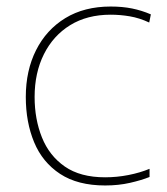

<svg xmlns="http://www.w3.org/2000/svg" viewBox="-20 -558 512 588"><path d="M302 10Q218 10 164 -25.5Q110 -61 84.5 -122.5Q59 -184 59 -261Q59 -342 90.5 -404.5Q122 -467 180 -502.5Q238 -538 319 -538Q355 -538 384.5 -532Q414 -526 442 -514L437 -489Q407 -503 377.5 -508Q348 -513 319 -513Q247 -513 195 -481Q143 -449 114.5 -392Q86 -335 86 -261Q86 -193 108.5 -137Q131 -81 178.5 -48Q226 -15 302 -15Q338 -15 373.5 -22Q409 -29 438 -41V-16Q413 -6 378 2Q343 10 302 10Z"/></svg>

Font: Noto Sans Bengali UI Thin
Style: Regular
Weight: 100
Designer: Jelle Bosma - Monotype Design Team
Foundry: Monotype Imaging Inc.
Version: Version 2.003; ttfautohint (v1.8.4.7-5d5b)